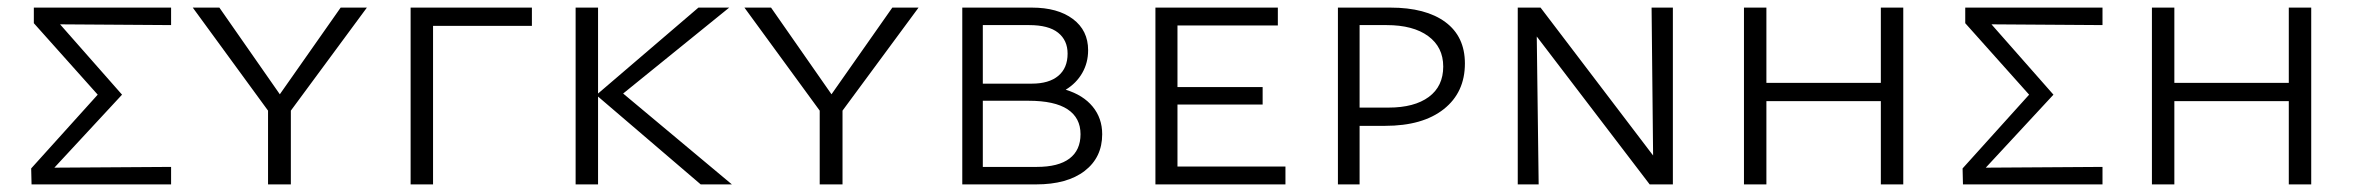

<svg xmlns="http://www.w3.org/2000/svg" viewBox="-20 -485 6193 505"><path d="M430 -419 138 -421 301 -236 123 -44 430 -46V0H63L62 -42L237 -236L69 -424V-465H430Z M745 -194V0H685V-194L487 -465H557L716 -237L876 -465H945Z M1379 -417H1119V0H1060V-465H1379Z M1823 0 1553 -231V0H1494V-465H1553V-239L1817 -465H1898L1619 -239L1905 0Z M2196 -194V0H2136V-194L1938 -465H2008L2167 -237L2327 -465H2396Z M2879 -132Q2879 -71 2833 -35.5Q2787 0 2705 0H2511V-465H2694Q2762 -465 2802 -435Q2842 -405 2842 -353Q2842 -320 2826.5 -293Q2811 -266 2783 -249Q2829 -235 2854 -204.5Q2879 -174 2879 -132ZM2565 -419V-265H2694Q2739 -265 2763.5 -285.5Q2788 -306 2788 -344Q2788 -379 2763 -399Q2738 -419 2687 -419ZM2822 -132Q2822 -175 2788 -197.5Q2754 -220 2685 -220H2565V-46H2707Q2764 -46 2793 -68Q2822 -90 2822 -132Z M3361 -47V0H3019V-465H3341V-418H3077V-256H3301V-210H3077V-47Z M3833 -318Q3833 -242 3777.5 -198Q3722 -154 3623 -154H3556V0H3499V-465H3637Q3730 -465 3781.5 -427Q3833 -389 3833 -318ZM3776 -310Q3776 -361 3736.5 -390Q3697 -419 3627 -419H3556V-202H3632Q3700 -202 3738 -230Q3776 -258 3776 -310Z M4380 -465V0H4319L4022 -389L4027 0H3972V-465H4032L4328 -76L4324 -465Z M4986 -465V0H4927V-219H4626V0H4567V-465H4626V-267H4927V-465Z M5510 -419 5218 -421 5381 -236 5203 -44 5510 -46V0H5143L5142 -42L5317 -236L5149 -424V-465H5510Z M6059 -465V0H6000V-219H5699V0H5640V-465H5699V-267H6000V-465Z"/></svg>

Font: Ysabeau SC Semilight
Style: Regular
Weight: 300
Designer: Christian Thalmann (Catharsis Fonts)
Version: Version 0.003